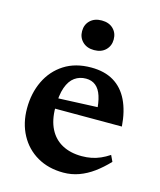

<svg xmlns="http://www.w3.org/2000/svg" viewBox="-104 -739 690 827"><g transform="rotate(15 241.0 -326.0)"><path d="M256.5 -456.5Q316 -456.5 357 -432Q398 -407.5 421 -360.2Q444 -313 449 -245H122.5L123 -290L380 -301L328.5 -276Q326.5 -319 317.2 -347.5Q308 -376 290.5 -390.2Q273 -404.5 247 -404.5Q218.5 -404.5 196.8 -389Q175 -373.5 163 -339.8Q151 -306 151 -250Q151 -194 170.8 -155.2Q190.5 -116.5 227.2 -96.8Q264 -77 314.5 -77Q337 -77 357.2 -81Q377.5 -85 397 -93.5Q416.5 -102 436 -115L449 -87.5Q419.5 -56.5 389 -34.2Q358.5 -12 325.5 0Q292.5 12 256 12Q189.5 12 139.5 -17Q89.5 -46 61.8 -97.5Q34 -149 34 -215.5Q34 -283 60.2 -337.8Q86.5 -392.5 136.2 -424.5Q186 -456.5 256.5 -456.5ZM247.5 -532Q215.5 -532 196.2 -550.8Q177 -569.5 177 -598Q177 -627 196.2 -645.5Q215.5 -664 247.5 -664Q280 -664 299 -645.5Q318 -627 318 -598Q318 -569.5 299 -550.8Q280 -532 247.5 -532Z"/></g></svg>

Font: Newsreader 16pt 16pt SemiBold
Style: Regular
Weight: 600
Version: Version 1.003